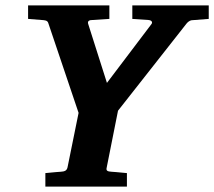

<svg xmlns="http://www.w3.org/2000/svg" viewBox="-20 -691 793 711"><path d="M753 -621V-671H470V-621L529 -617C544 -616 545 -607 541 -602L376 -384L307 -601C302 -614 312 -617 323 -617C323 -617 355 -619 385 -621V-671H84V-621C107 -619 134 -617 134 -617C146 -616 156 -616 159 -605L271 -273L230 -71C227 -58 218 -56 205 -55C205 -55 175 -53 148 -50V0H450V-50C422 -53 393 -55 393 -55C379 -56 372 -58 375 -70L417 -281L671 -604C674 -608 682 -615 689 -616Z"/></svg>

Font: Veleka
Style: Bold Italic
Weight: 700
Italic angle: -12°
Designer: Stefan Peev, Context Ltd, 2016; SIL International, 1997-2014.
Foundry: Stefan Peev, Context Ltd, 2016
Version: Version 5.000